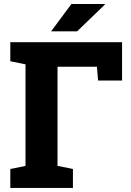

<svg xmlns="http://www.w3.org/2000/svg" viewBox="-20 -917 638 937"><path d="M30.3 0V-92.3L104.5 -107.4V-603L30.3 -618.2V-710.9H575.7V-523.9H458.5L453.1 -591.3H260.7V-107.4L335.9 -92.3V0ZM229.5 -764.2 328.6 -897.5H490.7L491.7 -894.5L356.4 -764.2Z"/></svg>

Font: Roboto Slab ExtraBold
Style: Regular
Weight: 800
Designer: Google
Version: Version 2.001; ttfautohint (v1.8.3)